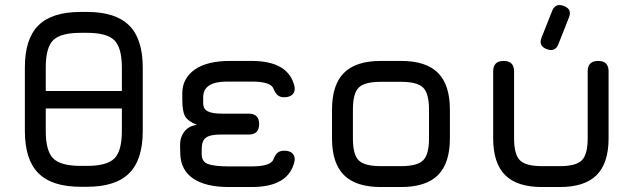

<svg xmlns="http://www.w3.org/2000/svg" viewBox="-20 -752 2561 772"><path d="M304 -1Q189 -1 134.5 -55.5Q80 -110 80 -225V-481Q80 -596 134.5 -650Q189 -704 304 -704H330Q445 -704 499.5 -649.5Q554 -595 554 -480V-225Q554 -110 499.5 -55.5Q445 -1 330 -1ZM164 -481V-386H470V-480Q470 -560 440 -590Q410 -620 330 -620H304Q224 -620 194 -590.5Q164 -561 164 -481ZM304 -85H330Q410 -85 440 -115Q470 -145 470 -225V-316H164V-225Q164 -145 194 -115Q224 -85 304 -85Z M705 -132 704 -164Q703 -199 721 -222.5Q739 -246 772 -250Q735 -265 724 -285Q713 -305 713 -351V-377Q713 -437 763.5 -472.5Q814 -508 910 -507H992Q1140 -507 1164 -405Q1168 -384 1156.5 -372.5Q1145 -361 1123 -361Q1105 -361 1095.5 -370Q1086 -379 1078 -399Q1064 -424 992 -424H893Q797 -424 797 -361V-338Q797 -313 816 -304Q835 -295 873 -295H980Q1022 -295 1022 -253Q1022 -211 980 -211H865Q825 -211 808 -198.5Q791 -186 791 -153V-132Q791 -101 817.5 -92Q844 -83 900 -83H992Q1064 -83 1078 -108Q1086 -129 1095.5 -137.5Q1105 -146 1124 -146Q1146 -146 1157 -134Q1168 -122 1164 -102Q1140 0 992 0H900Q807 0 757 -34Q707 -68 705 -132Z M1511 0Q1411 0 1363 -48Q1315 -96 1315 -195V-311Q1315 -411 1363 -459Q1411 -507 1511 -507H1593Q1693 -507 1741 -459Q1789 -411 1789 -311V-196Q1789 -96 1741 -48Q1693 0 1593 0ZM1399 -195Q1399 -130 1422.5 -107Q1446 -84 1511 -84H1593Q1658 -84 1681.5 -107.5Q1705 -131 1705 -196V-311Q1705 -376 1681.5 -399.5Q1658 -423 1593 -423H1511Q1446 -423 1422.5 -400Q1399 -377 1399 -311Z M2177 -555Q2144 -568 2158 -602L2200 -708Q2213 -741 2247 -728Q2282 -715 2267 -680L2225 -574Q2212 -541 2177 -555ZM1963 -196V-465Q1963 -507 2005 -507Q2047 -507 2047 -465V-196Q2047 -131 2070.5 -107.5Q2094 -84 2159 -84H2231Q2296 -84 2319.5 -107.5Q2343 -131 2343 -196V-465Q2343 -507 2385 -507Q2427 -507 2427 -465V-196Q2427 -96 2379 -48Q2331 0 2231 0H2159Q2059 0 2011 -48Q1963 -96 1963 -196Z"/></svg>

Font: Jura
Style: Bold
Weight: 700
Designer: Daniel Johnson, Alexei Vanyashin
Foundry: Daniel Johnson
Version: Version 5.103